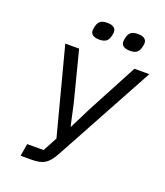

<svg xmlns="http://www.w3.org/2000/svg" viewBox="-159 -1003 957 1111"><g transform="rotate(20 319.0 -447.5)"><path d="M100.1 0H164.4C235.1 0 267.4 -16.3 305 -85.6L638.5 -698.2H546.9L383.9 -391.3L316.8 -257.5H314.3L284.4 -393.8L206.3 -698.2H121.1L261 -164.4L213.8 -76.3H112.9ZM243.6 -824.2C243.6 -804.3 257.5 -786.9 297.2 -786.9C338.8 -786.9 351.6 -804.3 358.7 -831C360.8 -839.5 362.9 -850.1 362.9 -856.9C362.9 -877.1 349.1 -894.5 308.9 -894.5C267.4 -894.5 254.6 -877.1 247.5 -850.1C245.7 -842 243.6 -831.3 243.6 -824.2ZM432.5 -824.2C432.5 -804.3 445.7 -786.9 486.2 -786.9C527.7 -786.9 540.5 -804.3 547.2 -831C549.4 -839.5 551.5 -850.1 551.5 -856.9C551.5 -877.1 538 -894.5 497.5 -894.5C456.3 -894.5 443.5 -877.1 436.4 -850.1C433.9 -842 432.5 -831.3 432.5 -824.2Z"/></g></svg>

Font: Margiela Mono Italic Text It
Style: Regular
Weight: 400
Designer: Mike Abbink, Paul van der Laan, Pieter van Rosmalen
Foundry: Bold Monday
Version: Version 2.003 2021